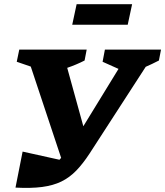

<svg xmlns="http://www.w3.org/2000/svg" viewBox="-20 -892 789 917"><path d="M54 4 88 -168 264 -129Q268 -134 272 -138L127 -574L60 -597L72 -655H394L384 -603Q345 -583 301 -568L378 -289L546 -563L470 -597L481 -655H749L739 -603Q704 -585 676 -573L408 -159Q376 -110 344 -77Q312 -44 273 -25Q234 -6 181 1Q128 8 54 4ZM325 -774 346 -872H611L590 -774Z"/></svg>

Font: Piazzolla
Style: Bold Italic
Weight: 700
Italic angle: -11.3°
Designer: Juan Pablo del Peral
Foundry: Huerta Tipografica
Version: Version 1.330